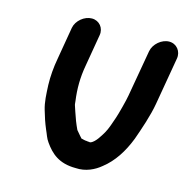

<svg xmlns="http://www.w3.org/2000/svg" viewBox="-96 -660 801 821"><g transform="rotate(15 304.0 -250.0)"><path d="M139 -507 115 -366C107 -323 104 -283 105 -245C107 -204 108 -170 118 -137C126 -109 134 -85 145 -59C154 -40 158 -23 170 -7C199 34 235 68 310 68C354 71 393 52 420 29C465 -6 498 -57 522 -119C538 -164 562 -233 571 -287L607 -496C613 -529 590 -558 557 -558C524 -558 490 -529 484 -496L448 -290C445 -270 427 -202 421 -185C414 -165 403 -130 392 -112C380 -92 364 -64 344 -55H343C340 -54 338 -54 337 -55C333 -55 329 -55 326 -56C317 -56 309 -59 300 -61V-62C298 -64 295 -67 292 -71L275 -91C264 -114 254 -140 246 -165L238 -189C236 -194 236 -201 235 -209C228 -261 228 -311 238 -366L262 -507C268 -540 245 -568 212 -568C179 -568 145 -540 139 -507Z"/></g></svg>

Font: Blanket
Style: BdObl
Weight: 700
Foundry: Cannot Into Space Fonts
Version: Version 0.9